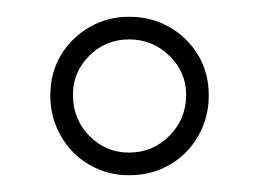

<svg xmlns="http://www.w3.org/2000/svg" viewBox="-20 -738 309 229"><path d="M134 -718Q161 -718 182.5 -705.5Q204 -693 216.5 -672Q229 -651 229 -624Q229 -598 216.5 -576Q204 -554 182.5 -541.5Q161 -529 134 -529Q108 -529 86.5 -541.5Q65 -554 52.5 -576Q40 -598 40 -624Q40 -651 52.5 -672Q65 -693 86.5 -705.5Q108 -718 134 -718ZM134 -691Q106 -691 86.5 -671.5Q67 -652 67 -625Q67 -596 86.5 -576Q106 -556 134 -556Q162 -556 182 -576Q202 -596 202 -625Q202 -652 182 -671.5Q162 -691 134 -691Z"/></svg>

Font: Kalnia Thin SemiBold
Style: Regular
Weight: 600
Version: Version 1.105